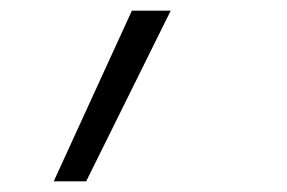

<svg xmlns="http://www.w3.org/2000/svg" viewBox="-20 -147 540 361"><path d="M81 194 228 -127H301L142 194Z"/></svg>

Font: Iosevka Curly Light Oblique
Style: Regular
Weight: 300
Italic angle: -9°
Monospace: yes
Designer: Belleve Invis
Foundry: Belleve Invis
Version: Version 11.1.0; ttfautohint (v1.8.3)